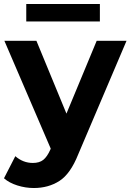

<svg xmlns="http://www.w3.org/2000/svg" viewBox="-22 -743 656 965"><path d="M148 202Q106 202 65 189Q24 176 -2 153L55 42Q94 76 143 76Q176 76 195.5 60.5Q215 45 231 9L233 4L0 -538H161L312 -172L464 -538H614L371 33Q332 131 276.5 166.5Q221 202 148 202ZM110 -635V-723H480V-635Z"/></svg>

Font: Montserrat
Style: Bold
Weight: 700
Designer: Julieta Ulanovsky
Foundry: Julieta Ulanovsky
Version: Version 9.000; ttfautohint (v1.8.4.7-5d5b)